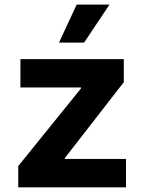

<svg xmlns="http://www.w3.org/2000/svg" viewBox="-20 -797 611 817"><path d="M516.1 0H57.6V-90.3L324.7 -420.9V-424.8H66.9V-545.4H506.8V-447.3L255.9 -124.5V-120.6H516.1ZM337.9 -615.7H231L306.2 -777.3H445.8Z"/></svg>

Font: My Font
Style: Bold
Weight: 500
Designer: Rasmus Andersson
Foundry: rsms
Version: Version 0.001